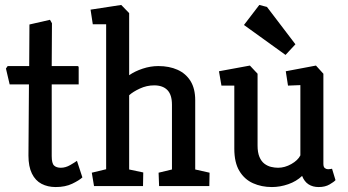

<svg xmlns="http://www.w3.org/2000/svg" viewBox="-20 -752 1405 776"><path d="M205 4Q173 4 148 -9Q123 -22 109 -50.5Q95 -79 95 -123L97 -411H19L4 -475L11 -485H98L99 -653L182 -672L190 -658L189 -485H293Q298 -485 298 -479V-411H189V-121Q189 -92 198.5 -83Q208 -74 226 -74Q245 -74 264 -85Q283 -96 291 -102L313 -35Q300 -23 272 -9.5Q244 4 205 4Z M360 0 351 -54 409 -68V-654H355L346 -713L470 -732L502 -699V-448Q525 -464 556.5 -474.5Q588 -485 620 -485Q664 -485 697.5 -470Q731 -455 750 -424.5Q769 -394 769 -347V-67L827 -54L826 0H623L621 -54L675 -67V-329Q675 -369 656.5 -388Q638 -407 603 -407Q573 -407 545 -394Q517 -381 502 -367V-67L559 -55L558 0Z M1079 4Q1037 4 1002.5 -11.5Q968 -27 947.5 -61Q927 -95 927 -151V-406H875L865 -464L990 -487L1021 -454V-164Q1021 -136 1028.5 -118Q1036 -100 1048.5 -90.5Q1061 -81 1075.5 -77.5Q1090 -74 1104 -74Q1131 -74 1157.5 -89Q1184 -104 1194 -124V-408L1144 -406L1135 -464L1257 -487L1287 -454V-90Q1287 -77 1293 -72.5Q1299 -68 1306 -68Q1312 -68 1316.5 -69Q1321 -70 1322 -70L1336 -24Q1330 -17 1312 -6.5Q1294 4 1268 4Q1244 4 1227 -7Q1210 -18 1201 -41Q1178 -19 1145 -7.5Q1112 4 1079 4ZM1134 -530 966 -651 1028 -732 1059 -724 1174 -573Z"/></svg>

Font: Kreon
Style: Regular
Weight: 400
Designer: Julia Petretta
Foundry: Julia Petretta and Eli Heuer
Version: Version 2.002